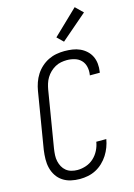

<svg xmlns="http://www.w3.org/2000/svg" viewBox="-143 -1049 787 1130"><g transform="rotate(-15 250.0 -484.5)"><path d="M199 8Q171 8 144.5 2Q118 -4 96 -18.5Q74 -33 59.5 -55Q45 -77 38.5 -103Q32 -129 32.5 -156.5Q33 -184 37 -213L94 -558Q98 -582 106.5 -606.5Q115 -631 129 -653Q143 -675 163 -693Q183 -711 206.5 -722.5Q230 -734 255 -738.5Q280 -743 304 -743Q329 -743 353 -739.5Q377 -736 398 -726.5Q419 -717 436 -701.5Q453 -686 463 -665.5Q473 -645 475.5 -620.5Q478 -596 474 -572Q474 -570 473.5 -568.5Q473 -567 473 -566H412Q413 -567 413 -568Q413 -569 413 -570Q417 -595 411.5 -618.5Q406 -642 390.5 -658Q375 -674 352 -681Q329 -688 304 -688Q287 -688 268.5 -684.5Q250 -681 233 -671.5Q216 -662 202 -648.5Q188 -635 178 -618.5Q168 -602 162.5 -584Q157 -566 154 -549L97 -204Q94 -184 93 -165Q92 -146 96 -128Q100 -110 108.5 -94.5Q117 -79 130.5 -68Q144 -57 162 -52Q180 -47 199 -47Q225 -47 251.5 -56Q278 -65 298.5 -84Q319 -103 331.5 -128Q344 -153 348 -179H409Q405 -155 396 -131Q387 -107 373 -85Q359 -63 339.5 -44.5Q320 -26 297 -14Q274 -2 249 3Q224 8 199 8ZM317 -797 280 -833 430 -977 475 -933Z"/></g></svg>

Font: Iosevka SS04 Light Oblique
Style: Regular
Weight: 300
Italic angle: -9°
Monospace: yes
Designer: Belleve Invis
Foundry: Belleve Invis
Version: Version 19.0.0; ttfautohint (v1.8.4)